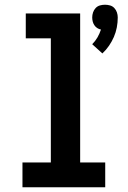

<svg xmlns="http://www.w3.org/2000/svg" viewBox="-20 -792 540 812"><path d="M413 -566 370 -605Q383 -618 392 -633.5Q401 -649 407 -667Q398 -669 391 -673.5Q384 -678 379 -685.5Q374 -693 372 -701.5Q370 -710 370 -718Q370 -729 373.5 -739.5Q377 -750 384.5 -758Q392 -766 402.5 -769Q413 -772 424 -772Q435 -772 445.5 -769Q456 -766 463.5 -758Q471 -750 474.5 -739.5Q478 -729 478 -718Q478 -697 474 -676Q470 -655 461.5 -635.5Q453 -616 441 -598.5Q429 -581 413 -566ZM75 0V-105H195V-630H89V-735H319V-105H425V0Z"/></svg>

Font: Iosevka SS18 Extrabold
Style: Regular
Weight: 800
Monospace: yes
Designer: Belleve Invis
Foundry: Belleve Invis
Version: Version 25.1.1; ttfautohint (v1.8.4)